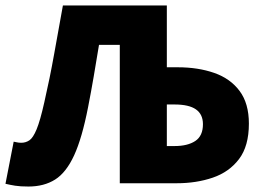

<svg xmlns="http://www.w3.org/2000/svg" viewBox="-34 -670 964 702"><path d="M70 12Q40 12 21.5 9Q3 6 -14 2L16 -152Q22 -151 28.5 -149.5Q35 -148 44 -148Q60 -148 73.5 -157Q87 -166 100 -197.5Q113 -229 128 -296Q148 -383 164 -472.5Q180 -562 196 -650H576V-424H616Q690 -424 749 -403.5Q808 -383 842 -337.5Q876 -292 876 -218Q876 -136 840 -88.5Q804 -41 744 -20.5Q684 0 612 0H404V-506H328Q318 -445 308.5 -389.5Q299 -334 288 -278Q266 -165 237 -102Q208 -39 167.5 -13.5Q127 12 70 12ZM576 -136H604Q652 -136 680 -154.5Q708 -173 708 -216Q708 -252 682.5 -270Q657 -288 604 -288H576Z"/></svg>

Font: Source Sans 3 Black
Style: Regular
Weight: 900
Designer: Paul D. Hunt
Foundry: Adobe
Version: Version 3.046;hotconv 1.0.118;makeotfexe 2.5.65603